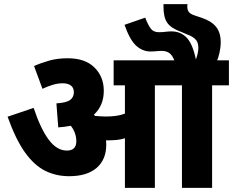

<svg xmlns="http://www.w3.org/2000/svg" viewBox="-20 -916 1136 936"><path d="M498 -211Q498 -138 451 -97.5Q404 -57 317 -57Q254 -57 201 -83Q148 -109 102.5 -172Q57 -235 17 -347L144 -390Q178 -288 217.5 -235Q257 -182 306 -182Q352 -182 352 -227Q352 -269 325 -303Q296 -297 264 -295L255 -412Q303 -415 321.5 -428.5Q340 -442 340 -466Q340 -489 325 -499.5Q310 -510 286 -510Q262 -510 237 -502.5Q212 -495 187 -483L146 -594Q179 -609 219.5 -620.5Q260 -632 310 -632Q395 -632 440.5 -587Q486 -542 486 -473Q486 -402 438 -357Q440 -354 443 -351Q455 -350 468 -349Q481 -348 497 -348Q522 -348 544.5 -351Q567 -354 589 -362V-500H534V-622H1096V-500H1014V0H867V-500H735V0H589V-242Q570 -236 551 -234Q532 -232 512 -232Q505 -232 497 -232Q498 -221 498 -211ZM832 -615Q823 -643 808 -655.5Q793 -668 767 -668Q755 -668 742 -666.5Q729 -665 714 -665Q675 -665 644 -693Q613 -721 587 -795L688 -830Q700 -798 713.5 -778.5Q727 -759 754 -759Q773 -759 787 -761Q801 -763 816 -763Q860 -763 889.5 -733Q919 -703 935 -626Q947 -659 947 -683Q947 -710 933 -724Q919 -738 900 -745L862 -761Q815 -778 796 -804Q777 -830 777 -882Q777 -886 777 -889Q777 -892 777 -896H894Q893 -893 893 -885Q893 -866 901.5 -856.5Q910 -847 928 -841L964 -829Q1011 -813 1033.5 -785Q1056 -757 1056 -710Q1056 -685 1050 -658.5Q1044 -632 1036 -615Z"/></svg>

Font: Noto Sans SemiCondensed ExtraBold
Style: Regular
Weight: 800
Width: 4
Designer: Monotype Design Team
Foundry: Monotype Imaging Inc.
Version: Version 2.013; ttfautohint (v1.8.4.7-5d5b)